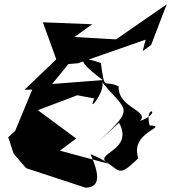

<svg xmlns="http://www.w3.org/2000/svg" viewBox="-20 -786 790 887"><path d="M678 -578 750 -766 516 -604 324 -615 406 -674 178 -683 240 -512 93 -371 129 -372 50 -181 18 -152 43 -76 101 -9 375 81C446 80 439 18 398 -74C550 -15 505 55 619 -55C577 -180 767 -200 671 -207C645 -310 739 -269 627 -227C672 -276 524 -287 528 -387C457 -421 465 -359 446 -495C359 -526 312 -523 455 -416L221 -398L296 -490L341 -494L653 -603L639 -550ZM530 -219C602 -87 403 -78 479 -30L257 -90L332 -146L155 -277L337 -346L416 -331C378 -249 481 -383 447 -413C561 -267 614 -299 433 -130Z"/></svg>

Font: Asimov Silicon
Style: Regular
Weight: 400
Designer: Google
Version: Version 2.000980; 2014